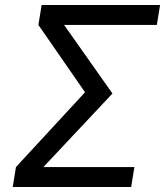

<svg xmlns="http://www.w3.org/2000/svg" viewBox="-20 -750 662 770"><path d="M31 0H506L519 -80H154L431 -375L237 -650H609L622 -730H147L134 -650L321 -380L44 -80Z"/></svg>

Font: JetBrains Mono
Style: Italic
Weight: 400
Italic angle: -9°
Monospace: yes
Designer: Philipp Nurullin, Konstantin Bulenkov
Foundry: JetBrains
Version: Version 2.305